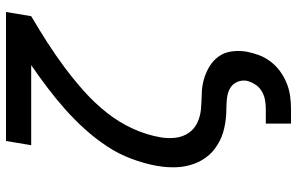

<svg xmlns="http://www.w3.org/2000/svg" viewBox="-195 -580 990 640"><g transform="rotate(-90 300.0 -260.0)"><path d="M208 215V131H258Q273 131 288.5 128Q304 125 317.5 116.5Q331 108 339.5 94Q348 80 351 66Q353 50 347 36Q341 22 329 14Q317 6 301.5 3Q286 0 270.5 0Q255 0 239 -1Q223 -2 208 -4.5Q193 -7 178 -11.5Q163 -16 150.5 -22.5Q138 -29 125.5 -38Q113 -47 103.5 -58Q94 -69 86.5 -81.5Q79 -94 74 -108Q69 -122 66 -137Q63 -152 62.5 -167.5Q62 -183 63 -198.5Q64 -214 67 -230V-232Q75 -275 91 -317.5Q107 -360 132.5 -398.5Q158 -437 189.5 -472Q221 -507 256 -538Q291 -569 328 -597Q365 -625 403 -651H136L150 -735H580L566 -651Q522 -625 479 -597.5Q436 -570 394.5 -539Q353 -508 314.5 -473.5Q276 -439 244 -398.5Q212 -358 191 -312Q170 -266 162 -218Q158 -193 161 -169Q164 -145 177 -126Q190 -107 211.5 -97Q233 -87 257.5 -85Q282 -83 307 -82.5Q332 -82 355 -75.5Q378 -69 398 -57Q418 -45 431.5 -26.5Q445 -8 448.5 16.5Q452 41 448 66Q444 87 436.5 107.5Q429 128 415 146.5Q401 165 382.5 178.5Q364 192 343 200.5Q322 209 300.5 212Q279 215 258 215Z"/></g></svg>

Font: Iosevka Custom Medium Oblique
Style: Regular
Weight: 500
Italic angle: -9°
Designer: Belleve Invis
Foundry: Belleve Invis
Version: Version 27.0.1